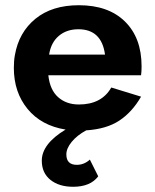

<svg xmlns="http://www.w3.org/2000/svg" viewBox="-20 -490 595 735"><path d="M382 -281Q369 -378 280 -378Q235 -378 205 -352.5Q175 -327 168 -281ZM324 121 356 185Q326 225 260 225Q206 225 173 198.5Q140 172 140 125Q140 61 231 6Q138 -9 85.5 -73Q33 -137 33 -230Q33 -258 37 -279Q52 -366 115.5 -418Q179 -470 282 -470Q395 -470 458.5 -407.5Q522 -345 522 -236Q522 -216 520 -202H165Q171 -146 202.5 -118Q234 -90 282 -90Q369 -90 406 -155L520 -120Q486 -61 437 -28.5Q388 4 310 9Q275 28 254.5 53Q234 78 234 101Q234 141 274 141Q302 141 324 121Z"/></svg>

Font: Renner*
Style: Semi
Weight: 600
Version: Version 003.000 ; ttfautohint (v0.97) -l 8 -r 50 -G 200 -x 1